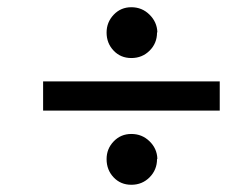

<svg xmlns="http://www.w3.org/2000/svg" viewBox="-20 -513 640 526"><path d="M98.1 -210V-290H582V-210ZM272 -423.8Q272 -452.1 291.5 -472.7Q311 -493.2 339.8 -493.2Q369.1 -493.2 389.6 -472.9Q410.2 -452.6 411.1 -424.8L410.2 -423.8Q410.2 -394.5 389.9 -374.3Q369.6 -354 339.8 -354Q310.5 -354 291.3 -374.3Q272 -394.5 272 -423.8ZM272 -77.1Q272 -105.5 291.5 -125.7Q311 -146 339.8 -146Q369.1 -146 389.6 -126Q410.2 -106 411.1 -78.1L410.2 -77.1Q410.2 -47.9 389.9 -27.3Q369.6 -6.8 339.8 -6.8Q310.5 -6.8 291.3 -27.1Q272 -47.4 272 -77.1Z"/></svg>

Font: Linguistics Pro
Style: Bold Italic
Weight: 700
Italic angle: -12°
Designer: Stefan Peev, Context Ltd
Foundry: Stefan Peev, Context Ltd
Version: Version 001.000